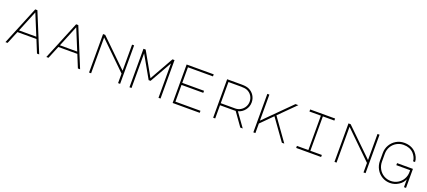

<svg xmlns="http://www.w3.org/2000/svg" viewBox="73 -1980 7253 3264"><g transform="rotate(20 3700.0 -348.0)"><path d="M351 -696H390L676 0H636L542 -230H199L104 0H65ZM214 -266H527L370 -648Z M1091 -696H1130L1416 0H1376L1282 -230H939L844 0H805ZM954 -266H1267L1110 -648Z M1578 0V-696H1617L2103 -224V-696H2140V0H2103V-172L1615 -648V0Z M2346 0H2309V-696H2349L2592 -267L2834 -696H2871V0H2834V-622L2609 -225H2574L2346 -627Z M3090 -696H3580V-659H3127V-377H3521V-340H3127V-37H3580V0H3090Z M4350 -468Q4350 -390 4302.5 -328.5Q4255 -267 4181 -247L4358 0H4314L4143 -240L4111 -239H3860V0H3823V-696H4088Q4132 -696 4163.5 -690.5Q4195 -685 4221 -673Q4281 -645 4315.5 -590Q4350 -535 4350 -468ZM4121 -276Q4173 -276 4217 -302Q4261 -328 4287 -372Q4313 -416 4313 -468Q4313 -526 4282.5 -573Q4252 -620 4198 -643Q4159 -659 4088 -659H3860V-276Z M4587 -696V-225L5059 -696H5111L4820 -406L5110 0H5066L4794 -380L4587 -173V0H4550V-696Z M5776 -696V-659H5568V-37H5776V0H5325V-37H5532V-659H5325V-696Z M6018 0V-696H6057L6543 -224V-696H6580V0H6543V-172L6055 -648V0Z M7275 -143Q7248 -74 7177 -29.5Q7106 15 7025 15Q6947 15 6881 -24Q6815 -63 6776.5 -131.5Q6738 -200 6738 -282V-422Q6738 -502 6776.5 -568Q6815 -634 6880.5 -672.5Q6946 -711 7025 -711Q7090 -711 7144 -689.5Q7198 -668 7236 -627Q7267 -593 7286.5 -551Q7306 -509 7306 -466H7270Q7269 -503 7251.5 -539Q7234 -575 7207 -604Q7140 -674 7025 -674Q6956 -674 6898.5 -640.5Q6841 -607 6808 -549.5Q6775 -492 6775 -422V-282Q6775 -209 6808.5 -149.5Q6842 -90 6899.5 -56Q6957 -22 7025 -22Q7094 -22 7151.5 -55.5Q7209 -89 7242 -146.5Q7275 -204 7275 -272V-307H7025V-344H7312V0H7275Z"/></g></svg>

Font: M Major Mono Display
Style: Regular
Weight: 400
Designer: Emre Parlak
Foundry: Emre Parlak
Version: Version 2.000; ttfautohint (v1.8) -l 8 -r 50 -G 200 -x 14 -D